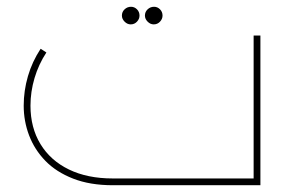

<svg xmlns="http://www.w3.org/2000/svg" viewBox="-20 -547 869 567"><path d="M313 0Q246 0 196 -19.5Q146 -39 114 -72Q82 -105 66 -147Q50 -189 50 -235Q50 -279 62.5 -322Q75 -365 100 -403L117 -392Q94 -357 82 -316.5Q70 -276 70 -235Q70 -170 99.5 -121.5Q129 -73 183.5 -46.5Q238 -20 313 -20H729V-442H749V0ZM434 -475Q424 -475 416 -483Q408 -491 408 -501Q408 -512 416 -519.5Q424 -527 435 -527Q445 -527 452.5 -519.5Q460 -512 460 -501Q460 -491 452.5 -483Q445 -475 434 -475ZM366 -475Q356 -475 348 -483Q340 -491 340 -501Q340 -512 348 -519.5Q356 -527 367 -527Q377 -527 384.5 -519.5Q392 -512 392 -501Q392 -491 384.5 -483Q377 -475 366 -475Z"/></svg>

Font: Alexandria Thin
Style: Regular
Weight: 250
Designer: Mohamed Gaber
Foundry: Kief Type Foundry
Version: Version 5.100